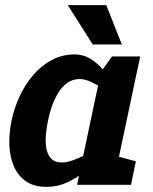

<svg xmlns="http://www.w3.org/2000/svg" viewBox="-20 -720 595 748"><path d="M373.3 -440 511.3 -430 420.3 0H280.3ZM373.3 -440 416.3 -500H526.3L511.3 -430ZM397.7 -163.3 407.7 -160Q407.7 -160 395.8 -143Q384 -126 361.8 -101Q339.7 -76 309 -51Q278.3 -26 241 -9Q203.7 8 161.7 8L222.3 -87Q242.7 -87 272 -98.5Q301.3 -110 330.2 -125.2Q359 -140.3 378.3 -151.8Q397.7 -163.3 397.7 -163.3ZM434.3 -336.7Q434.3 -336.7 419.8 -348.2Q405.3 -359.7 382.8 -374.3Q360.3 -389 335.8 -400.5Q311.3 -412 291 -412L271.7 -508Q304.7 -508 332.3 -491Q360 -474 380.8 -449Q401.7 -424 416.3 -399Q431 -374 438.3 -357Q445.7 -340 445.7 -340ZM291 -412Q261.7 -412 240.7 -396.2Q219.7 -380.3 204.8 -355Q190 -329.7 180.8 -302Q171.7 -274.3 167 -250Q161.7 -225.7 159 -197.5Q156.3 -169.3 160.3 -144Q164.3 -118.7 178.7 -102.8Q193 -87 222.3 -87L161.7 8Q112 8 80.7 -14Q49.3 -36 33.7 -73Q18 -110 16.5 -156Q15 -202 25 -250Q35 -298 56.2 -344Q77.3 -390 108.8 -427Q140.3 -464 181.2 -486Q222 -508 271.7 -508ZM410.3 0 409 -118.3 509.3 -91.7 490.3 0ZM244 -700H394L454.7 -546.7H341.3Z"/></svg>

Font: Epunda Slab Light
Style: Italic
Weight: 300
Italic angle: -12°
Designer: Simon Atzbach
Foundry: typofactur
Version: Version 1.102